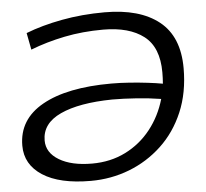

<svg xmlns="http://www.w3.org/2000/svg" viewBox="-52 -765 890 829"><g transform="rotate(-5 393.5 -350.0)"><path d="M309 10Q174 10 100.5 -37.5Q27 -85 27 -167Q27 -281 134 -341Q241 -401 433 -401Q471 -401 512 -398Q553 -395 590.5 -390.5Q628 -386 655 -381Q657 -405 657 -430Q657 -539 594 -587.5Q531 -636 418 -636Q329 -636 250 -620Q171 -604 102 -577L88 -650Q157 -677 245 -693.5Q333 -710 431 -710Q583 -710 666.5 -643.5Q750 -577 750 -440Q750 -334 714.5 -250.5Q679 -167 617 -109Q555 -51 476 -20.5Q397 10 309 10ZM125 -181Q125 -128 178.5 -96Q232 -64 321 -64Q401 -64 466 -96.5Q531 -129 576 -186Q621 -243 642 -316Q592 -324 535.5 -328Q479 -332 431 -332Q287 -330 206 -292.5Q125 -255 125 -181Z"/></g></svg>

Font: Georama Extended
Style: Italic
Weight: 400
Width: 7
Italic angle: -9°
Designer: Jean-Baptiste Levee
Foundry: Production Type
Version: Version 1.000